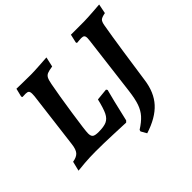

<svg xmlns="http://www.w3.org/2000/svg" viewBox="-186 -865 1231 1231"><g transform="rotate(-45 429.5 -249.0)"><path d="M12 10 28 -55Q65 -61 81 -79.5Q97 -98 102 -141L150 -527Q151 -535 151 -548Q151 -566 144.5 -572.5Q138 -579 121 -579L92 -578L88 -586L102 -643Q129 -643 149 -642L232 -641Q260 -641 311.5 -644.5Q363 -648 380 -649L365 -582Q332 -577 317.5 -571Q303 -565 295.5 -551Q288 -537 282 -505Q266 -422 245 -281.5Q224 -141 224 -116Q224 -91 235.5 -82.5Q247 -74 279 -74Q327 -74 352 -85.5Q377 -97 392 -127.5Q407 -158 423 -225L504 -233L510 -224Q505 -206 488.5 -140Q472 -74 456 -2L446 8Q420 7 334 3.5Q248 0 177 0Q124 0 75 4Q26 8 12 10ZM654 -550Q654 -567 647.5 -573Q641 -579 625 -579Q613 -579 601 -577.5Q589 -576 584 -576L581 -584L594 -641H713Q754 -642 799.5 -645.5Q845 -649 859 -650L846 -585Q814 -579 803.5 -569.5Q793 -560 788 -530Q776 -463 755 -323Q734 -183 723 -103Q710 -3 655 57.5Q600 118 493 152L471 113L474 102Q518 74 542.5 46.5Q567 19 580.5 -19.5Q594 -58 602 -122L652 -527Q654 -545 654 -550Z"/></g></svg>

Font: Alegreya
Style: Bold Italic
Weight: 700
Italic angle: -7°
Designer: Juan Pablo del Peral
Foundry: Huerta Tipografica
Version: Version 2.007; ttfautohint (v1.6)